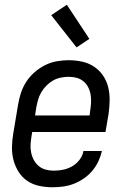

<svg xmlns="http://www.w3.org/2000/svg" viewBox="-20 -782 540 810"><path d="M201 8Q172 8 144.5 2Q117 -4 95 -19Q73 -34 58.5 -57Q44 -80 37 -106.5Q30 -133 30.5 -161.5Q31 -190 36 -219L56 -339Q60 -364 68 -389Q76 -414 90.5 -436.5Q105 -459 125.5 -477Q146 -495 170 -507Q194 -519 219.5 -523.5Q245 -528 269 -528Q298 -528 326 -522Q354 -516 376.5 -501Q399 -486 414.5 -463.5Q430 -441 436.5 -414Q443 -387 442.5 -358.5Q442 -330 438 -301L425 -225H116L113 -208Q110 -190 109 -172.5Q108 -155 111.5 -138Q115 -121 123 -106.5Q131 -92 143.5 -81.5Q156 -71 172.5 -66.5Q189 -62 207 -62Q227 -62 246.5 -66Q266 -70 284.5 -80.5Q303 -91 316 -108.5Q329 -126 332 -145H410Q405 -123 395 -101.5Q385 -80 369.5 -61.5Q354 -43 333.5 -29Q313 -15 291 -6.5Q269 2 246 5Q223 8 201 8ZM358 -295 360 -312Q363 -330 364 -347.5Q365 -365 362.5 -381.5Q360 -398 352.5 -413Q345 -428 332.5 -438.5Q320 -449 304 -453.5Q288 -458 270 -458Q254 -458 236.5 -454.5Q219 -451 204 -442.5Q189 -434 176 -421Q163 -408 154 -392.5Q145 -377 140.5 -360.5Q136 -344 133 -328L128 -295ZM303 -582 196 -718 262 -762 357 -618Z"/></svg>

Font: Iosevka Term Oblique
Style: Regular
Weight: 400
Italic angle: -9°
Monospace: yes
Designer: Belleve Invis
Foundry: Belleve Invis
Version: Version 31.4.0